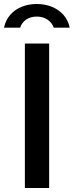

<svg xmlns="http://www.w3.org/2000/svg" viewBox="-37 -941 369 961"><path d="M87.5 -723H209V0H87.5ZM312 -802.5Q304 -840.5 280.2 -867Q256.5 -893.5 222.2 -907.2Q188 -921 147 -921Q107.5 -921 73.2 -907.8Q39 -894.5 15.2 -868Q-8.5 -841.5 -17 -802.5H64Q71.5 -827 93.2 -842.5Q115 -858 147 -858Q178.5 -858 201 -842.5Q223.5 -827 232 -802.5Z"/></svg>

Font: Public Sans SemiBold
Style: Regular
Weight: 600
Designer: The Public Sans Project Authors: Dan O. Williams and USWDS (Libre Franklin designed by Pablo Impallari and Rodrigo Fuenz
Version: Version 1.007